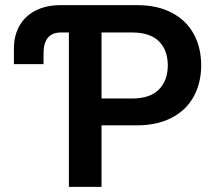

<svg xmlns="http://www.w3.org/2000/svg" viewBox="-20 -727 840 747"><path d="M34.2 -477.5V-539.1Q34.2 -588.9 55.9 -627Q77.6 -665 118.7 -686Q159.7 -707 215.8 -707H513.7Q592.8 -707 648.9 -677.2Q705.1 -647.5 733.9 -594.5Q762.7 -541.5 762.7 -472.7Q762.7 -404.3 733.6 -351.3Q704.6 -298.3 647.9 -268.8Q591.3 -239.3 511.7 -239.3H375V0H248V-600.6H216.8Q147.5 -600.6 149.4 -513.7V-477.5ZM494.1 -343.8Q563.5 -343.8 598.1 -378.7Q632.8 -413.6 632.8 -472.7Q632.8 -532.2 598.1 -566.4Q563.5 -600.6 494.1 -600.6H375V-343.8Z"/></svg>

Font: Pretendard JP SemiBold
Style: Regular
Weight: 600
Designer: Base glyphs from Inter by Rasmus Andersson; Hangeul glyphs from Noto Sans CJK(Source Han Sans) by Jang Soo-young and Kan
Foundry: Kil Hyung-jin
Version: Version 1.309